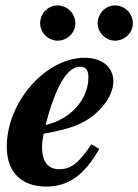

<svg xmlns="http://www.w3.org/2000/svg" viewBox="-20 -675 510 708"><path d="M317 -143C271 -74 242 -51 199 -51C157 -51 135 -79 135 -133C135 -149 137 -162 141 -182C238 -199 286 -217 329 -253C369 -287 398 -332 398 -375C398 -426 358 -462 293 -462C148 -462 5 -299 5 -134C5 -35 64 13 151 13C228 13 290 -26 346 -126ZM306 -390C306 -307 238 -234 148 -214C184 -353 227 -429 275 -429C299 -429 306 -413 306 -390ZM470 -589C470 -625 440 -655 404 -655C369 -655 340 -625 340 -589C340 -555 370 -525 404 -525C440 -525 470 -554 470 -589ZM258 -589C258 -625 228 -655 192 -655C157 -655 128 -625 128 -589C128 -555 158 -525 192 -525C228 -525 258 -554 258 -589Z"/></svg>

Font: STIXGeneral
Style: Bold Italic
Weight: 700
Italic angle: -16.33°
Designer: MicroPress Inc., with final additions and corrections provided by Coen Hoffman, Elsevier (retired)
Version: Version 1.1.0